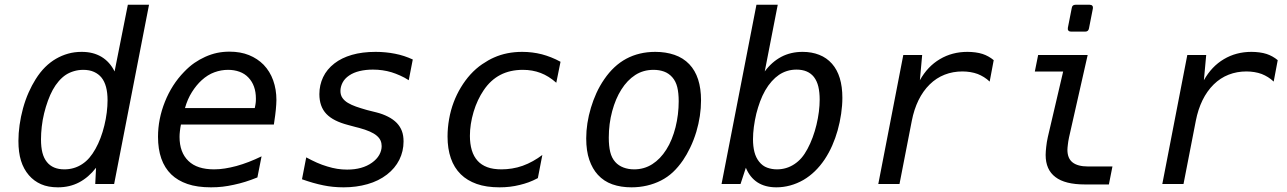

<svg xmlns="http://www.w3.org/2000/svg" viewBox="-20 -780 5458 814"><path d="M225.6 14.2Q184.1 14.2 154.1 1Q124 -12.2 102.5 -37.1Q80.1 -63 69.1 -98.4Q58.1 -133.8 58.1 -182.6Q58.1 -214.8 63 -250Q67.9 -285.2 77.6 -320.8Q87.9 -357.9 101.6 -388.4Q115.2 -418.9 130.9 -443.8Q149.9 -474.1 171.4 -495.4Q192.9 -516.6 217.3 -530.8Q241.7 -544.9 268.6 -552.5Q295.4 -560.1 326.2 -560.1Q351.1 -560.1 371.6 -554.9Q392.1 -549.8 410.2 -539.1Q445.8 -517.6 465.8 -477.1L522 -759.8H611.8L463.9 0H383.8L387.2 -68.8Q356 -28.3 315.4 -6.8Q275.4 14.2 225.6 14.2ZM252.9 -62Q294.4 -62 328.1 -84Q345.2 -95.2 358.9 -111.1Q372.6 -127 384.8 -148.9Q408.7 -191.4 422.4 -248Q429.2 -275.4 432.6 -303Q436 -330.6 436 -355Q436 -419.4 410.2 -451.2Q397.9 -466.3 378.7 -475.1Q359.4 -483.9 333 -483.9Q312.5 -483.9 293.5 -478.3Q274.4 -472.7 259.3 -462.9Q243.7 -452.6 229.2 -436Q214.8 -419.4 203.6 -398.9Q192.9 -379.4 183.3 -353.3Q173.8 -327.1 167 -299.3Q160.2 -271.5 157 -242.9Q153.8 -214.4 153.8 -189.5Q153.8 -155.8 159.9 -132.3Q166 -108.9 178.7 -93.3Q203.6 -62 252.9 -62Z M874.5 14.2Q815.9 14.2 774.7 0Q733.4 -14.2 706.1 -40.5Q649.9 -95.2 649.9 -200.2Q649.9 -275.4 679.2 -348.6Q708.5 -421.9 760.3 -475.1Q782.2 -498 804.2 -513.2Q826.2 -528.3 850.1 -539.1Q875 -550.3 900.1 -555.7Q925.3 -561 953.1 -561Q999.5 -561 1035.6 -546.4Q1071.8 -531.7 1097.7 -505.4Q1124.5 -477.5 1138.2 -439.2Q1151.9 -400.9 1151.9 -356Q1151.9 -345.7 1151.1 -336.4Q1150.4 -327.1 1149.4 -314.9Q1148.4 -307.1 1146.7 -291.3Q1145 -275.4 1141.1 -252H747.1Q744.1 -237.3 742.7 -223.6Q741.2 -210.9 741.2 -199.7Q741.2 -133.8 778.8 -97.7Q797.4 -79.6 824.7 -70.8Q852.1 -62 887.2 -62Q910.2 -62 933.3 -65.7Q956.5 -69.3 982.4 -76.2Q1033.7 -90.3 1088.9 -117.2L1071.3 -27.8Q1043.5 -16.6 1020 -9.3Q996.6 -2 971.2 3.4Q946.8 8.8 923.8 11.5Q900.9 14.2 874.5 14.2ZM1060.1 -321.8Q1061.5 -328.6 1062.5 -334Q1063.5 -339.4 1064 -343.8Q1064.5 -347.7 1064.7 -351.8Q1064.9 -356 1064.9 -361.8Q1064.9 -418 1033.2 -451.2Q1017.6 -467.8 995.4 -475.8Q973.1 -483.9 946.8 -483.9Q917.5 -483.9 889.2 -473.6Q860.8 -463.4 835 -439.9Q812.5 -419.4 793.7 -389.6Q774.9 -359.9 764.2 -321.8Z M1437 14.2Q1413.6 14.2 1391.8 12Q1370.1 9.8 1351.6 5.9Q1329.6 1.5 1306.6 -5.1Q1283.7 -11.7 1260.3 -20L1278.3 -112.8Q1301.8 -100.1 1323.7 -90.3Q1345.7 -80.6 1367.7 -74.2Q1389.6 -67.4 1409.9 -64.2Q1430.2 -61 1451.7 -61Q1516.1 -61 1557.1 -90.3Q1577.6 -105 1587.9 -123.3Q1598.1 -141.6 1598.1 -160.6Q1598.1 -173.3 1593.3 -184.3Q1588.4 -195.3 1577.1 -204.8Q1565.9 -214.4 1547.6 -222.4Q1529.3 -230.5 1502.4 -237.8L1488.8 -241.2L1456.1 -250Q1424.3 -258.3 1401.6 -269.8Q1378.9 -281.2 1363.8 -296.9Q1334 -328.1 1334 -380.9Q1334 -419.4 1349.9 -452.9Q1365.7 -486.3 1397.9 -511.2Q1428.2 -534.7 1471.9 -547.4Q1515.6 -560.1 1572.8 -560.1Q1593.8 -560.1 1614.3 -558.1Q1634.8 -556.2 1654.8 -552.2Q1674.8 -548.3 1693.4 -542.2Q1711.9 -536.1 1730 -527.8L1712.9 -439.9Q1695.8 -451.2 1676.5 -459.7Q1657.2 -468.3 1640.1 -473.6Q1602.5 -484.9 1561 -484.9Q1530.8 -484.9 1504.9 -478.8Q1479 -472.7 1460.4 -460Q1440.9 -446.8 1432.1 -429.2Q1423.3 -411.6 1423.3 -394.5Q1423.3 -377 1431.9 -364.7Q1440.4 -352.5 1455.1 -343.8Q1469.7 -335 1489.3 -328.1Q1508.8 -321.3 1531.2 -314.9Q1538.6 -312.5 1539.1 -312.7Q1539.6 -313 1542 -312L1577.1 -303.2Q1602.1 -296.9 1624.5 -285.6Q1647 -274.4 1662.6 -258.3Q1676.8 -243.2 1683.8 -224.6Q1690.9 -206.1 1690.9 -180.2Q1690.9 -138.7 1672.9 -102.5Q1654.8 -66.4 1620.6 -40Q1585.4 -12.7 1538.1 0.7Q1490.7 14.2 1437 14.2Z M2097.7 14.2Q2041.5 14.2 2001 -0.2Q1960.4 -14.6 1933.6 -41Q1905.3 -68.8 1891.4 -109.1Q1877.4 -149.4 1877.4 -201.2Q1877.4 -237.8 1884 -275.1Q1890.6 -312.5 1903.3 -346.2Q1916 -379.9 1934.1 -409.7Q1952.1 -439.5 1974.1 -463.9Q1997.6 -489.7 2024.2 -507.8Q2050.8 -525.9 2074.2 -536.1Q2127.9 -560.1 2193.8 -560.1Q2236.8 -560.1 2277.3 -549.8Q2295.9 -544.9 2316.4 -536.9Q2336.9 -528.8 2356.4 -518.1L2338.4 -429.2Q2306.6 -457.5 2272 -470.7Q2237.3 -483.9 2196.8 -483.9Q2142.6 -483.9 2101.1 -462.4Q2080.6 -451.7 2062.7 -435.3Q2044.9 -418.9 2030.3 -397Q2017.6 -378.4 2006.6 -355.2Q1995.6 -332 1987.8 -305.7Q1972.2 -252.9 1972.2 -204.1Q1972.2 -170.4 1980.2 -143.3Q1988.3 -116.2 2005.4 -97.7Q2021 -80.6 2045.7 -71.3Q2070.3 -62 2106.4 -62Q2128.4 -62 2151.1 -65.7Q2173.8 -69.3 2195.8 -77.1Q2218.8 -85.4 2239.7 -97.2Q2260.7 -108.9 2279.3 -123L2260.3 -24.9Q2239.3 -13.7 2220.9 -7.1Q2202.6 -0.5 2184.1 3.9Q2162.6 9.3 2141.8 11.7Q2121.1 14.2 2097.7 14.2Z M2657.2 14.2Q2612.3 14.2 2576.2 1.5Q2540 -11.2 2514.6 -39.1Q2491.7 -64 2478.5 -102.1Q2465.3 -140.1 2465.3 -193.4Q2465.3 -256.8 2485.4 -323.7Q2494.6 -354.5 2508.5 -385.3Q2522.5 -416 2542 -444.3Q2581.5 -502 2634.8 -530.8Q2689.5 -560.1 2758.3 -560.1Q2802.7 -560.1 2839.6 -547.4Q2876.5 -534.7 2902.3 -507.8Q2952.1 -455.6 2952.1 -354.5Q2952.1 -288.6 2932.1 -221.2Q2920.9 -184.6 2906.2 -154.3Q2891.6 -124 2876 -101.1Q2855.5 -71.3 2832.8 -50Q2810.1 -28.8 2782.2 -14.6Q2754.4 -0.5 2722.9 6.8Q2691.4 14.2 2657.2 14.2ZM2668.5 -62Q2710.9 -62 2745.4 -84Q2779.8 -106 2804.7 -145.5Q2817.9 -166 2827.6 -190.2Q2837.4 -214.4 2844 -240.7Q2850.6 -267.1 2854 -294.9Q2857.4 -322.8 2857.4 -350.6Q2857.4 -385.7 2851.3 -410.6Q2845.2 -435.5 2830.1 -452.6Q2815.4 -469.2 2795.2 -476.6Q2774.9 -483.9 2751 -483.9Q2707 -483.9 2673.1 -461.9Q2639.2 -439.9 2614.3 -400.4Q2589.8 -361.8 2575.4 -308.6Q2561 -255.4 2561 -196.3Q2561 -161.1 2567.1 -135.7Q2573.2 -110.4 2588.4 -93.3Q2602.5 -77.6 2623.3 -69.8Q2644 -62 2668.5 -62Z M3271.5 14.2Q3224.1 14.2 3191.4 -6.8Q3159.2 -27.8 3142.1 -68.8L3119.6 0H3039.1L3187 -759.8H3277.3L3222.2 -477.1Q3252 -517.6 3292.5 -539.1Q3332.5 -560.1 3382.8 -560.1Q3421.4 -560.1 3453.1 -547.6Q3484.9 -535.2 3507.3 -509.8Q3551.3 -460 3551.3 -365.2Q3551.3 -333 3546.1 -297.6Q3541 -262.2 3531.2 -227.1Q3522 -194.3 3508.5 -163.6Q3495.1 -132.8 3476.1 -104Q3438 -47.4 3386.2 -17.1Q3358.9 -1.5 3330.1 6.3Q3301.3 14.2 3271.5 14.2ZM3273.9 -62Q3314.5 -62 3347.7 -84Q3364.7 -95.2 3378.2 -110.8Q3391.6 -126.5 3403.3 -148.4Q3415.5 -170.9 3425.3 -197.5Q3435.1 -224.1 3441.4 -250.5Q3448.2 -278.8 3451.7 -306.2Q3455.1 -333.5 3455.1 -357.9Q3455.1 -388.2 3449.5 -412.4Q3443.8 -436.5 3430.7 -453.6Q3405.8 -484.9 3356.9 -484.9Q3335.4 -484.9 3316.7 -479Q3297.9 -473.1 3282.2 -462.4Q3266.6 -451.7 3251.7 -435.1Q3236.8 -418.5 3224.1 -396.5Q3211.4 -374 3202.4 -349.6Q3193.4 -325.2 3186.5 -298.3Q3179.7 -269.5 3176 -241.7Q3172.4 -213.9 3172.4 -189.9Q3172.4 -159.2 3178.5 -135.5Q3184.6 -111.8 3198.2 -94.7Q3212.9 -76.2 3232.7 -69.1Q3252.4 -62 3273.9 -62Z M3809.6 -546.9H3889.6L3879.9 -439.9Q3912.6 -498.5 3964.8 -529.3Q4016.6 -560.1 4081.5 -560.1Q4098.6 -560.1 4115.2 -557.9Q4131.8 -555.7 4145.5 -551.3Q4157.7 -547.4 4170.2 -540.5Q4182.6 -533.7 4192.9 -524.9L4175.8 -434.1Q4164.6 -444.8 4151.6 -452.9Q4138.7 -460.9 4125 -466.3Q4110.4 -471.7 4093.8 -474.4Q4077.1 -477.1 4060.1 -477.1Q4020 -477.1 3984.9 -463.4Q3949.7 -449.7 3921.4 -421.9Q3893.1 -394 3874 -355Q3855 -315.9 3845.7 -268.1L3793.5 0H3703.6Z M4520.5 -646Q4513.2 -646 4509.5 -650.4Q4505.9 -654.8 4507.3 -662.1L4523.9 -746.6Q4525.9 -759.8 4539.6 -759.8H4600.1Q4607.4 -759.8 4611.1 -755.4Q4614.7 -751 4613.3 -743.7L4596.7 -659.2Q4594.2 -646 4581.1 -646ZM4580.1 2Q4495.1 2 4454.6 -29.3Q4413.1 -60.5 4413.1 -123Q4413.1 -131.3 4413.8 -139.4Q4414.6 -147.5 4415.5 -157.2Q4416.5 -167 4418.2 -177.7Q4419.9 -188.5 4422.4 -199.2L4487.3 -476.6H4367.2L4381.3 -546.9H4591.3L4512.2 -197.3Q4510.3 -189.5 4509 -180.2Q4507.8 -170.9 4507.3 -167Q4506.3 -159.2 4505.9 -154.5Q4505.4 -149.9 4505.4 -145Q4505.4 -108.9 4526.9 -91.8Q4548.8 -74.2 4593.3 -74.2H4696.3L4681.2 2Z M5013.7 -546.9H5093.8L5084 -439.9Q5116.7 -498.5 5168.9 -529.3Q5220.7 -560.1 5285.6 -560.1Q5302.7 -560.1 5319.3 -557.9Q5335.9 -555.7 5349.6 -551.3Q5361.8 -547.4 5374.3 -540.5Q5386.7 -533.7 5397 -524.9L5379.9 -434.1Q5368.7 -444.8 5355.7 -452.9Q5342.8 -460.9 5329.1 -466.3Q5314.5 -471.7 5297.9 -474.4Q5281.2 -477.1 5264.2 -477.1Q5224.1 -477.1 5189 -463.4Q5153.8 -449.7 5125.5 -421.9Q5097.2 -394 5078.1 -355Q5059.1 -315.9 5049.8 -268.1L4997.6 0H4907.7Z"/></svg>

Font: Hack
Style: Italic
Weight: 400
Italic angle: -11°
Monospace: yes
Designer: Christopher Simpkins
Foundry: Christopher Simpkins
Version: Version 2.019; ttfautohint (v1.4.1) -l 4 -r 80 -G 350 -x 0 -